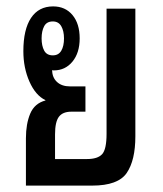

<svg xmlns="http://www.w3.org/2000/svg" viewBox="-20 -580 508 600"><path d="M61 0V-148Q61 -193 74.5 -225Q88 -257 122 -266V-267Q91 -282 72 -325Q53 -368 53 -420Q53 -488 77 -524Q101 -560 146 -560Q184 -560 206.5 -533Q229 -506 229 -460Q229 -415 206.5 -387.5Q184 -360 148 -360Q145 -360 143 -361Q143 -338 158 -324Q173 -310 199 -310H247V-231H203Q176 -231 164 -215Q152 -199 152 -160V-83H252Q285 -83 299 -98Q313 -113 313 -162V-553H403V-154Q403 -79 376 -39.5Q349 0 268 0ZM145 -407Q163 -407 171.5 -421.5Q180 -436 180 -460Q180 -483 171.5 -498Q163 -513 145 -513Q126 -513 118 -498Q110 -483 110 -460Q110 -437 118 -422Q126 -407 145 -407Z"/></svg>

Font: Noto Sans Thai Looped ExtraCondensed Medium
Style: Regular
Weight: 500
Width: 2
Designer: Sasikarn Vongin, Ben Mitchell
Foundry: The Fontpad Ltd
Version: Version 1.001; ttfautohint (v1.8.4.7-5d5b)